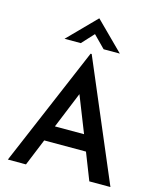

<svg xmlns="http://www.w3.org/2000/svg" viewBox="-140 -1079 978 1177"><g transform="rotate(15 349.5 -490.5)"><path d="M474 -171H209L139 0H24L346 -758H353L675 0H541ZM435 -271 344 -501 250 -271ZM416 -805 341 -881 271 -805H168L341 -981H342L519 -805Z"/></g></svg>

Font: Josefin Sans SemiBold
Style: Regular
Weight: 600
Designer: Santiago Orozco
Foundry: Typemade
Version: Version 2.000